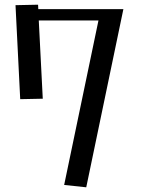

<svg xmlns="http://www.w3.org/2000/svg" viewBox="-20 -792 605 817"><path d="M142 -772 46 -770 66 -370 162 -372 145 -705H399L253 -5L347 5L505 -753H143Z"/></svg>

Font: LXGW Marker Gothic
Style: Regular
Weight: 400
Version: Version 1.001